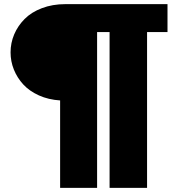

<svg xmlns="http://www.w3.org/2000/svg" viewBox="-20 -723 852 923"><path d="M446.8 -568.8V180.2H269V-240.2Q212.9 -243.7 167 -264.4Q121.1 -285.2 91.8 -317.1Q62.5 -349.1 46.6 -388.7Q30.8 -428.2 30.8 -471.2Q30.8 -516.6 48.3 -557.9Q65.9 -599.1 98.4 -631.8Q130.9 -664.6 181.6 -683.8Q232.4 -703.1 293.9 -703.1H785.2V-568.8H687V180.2H506.8V-568.8Z"/></svg>

Font: LT Superior Black
Style: Regular
Weight: 900
Designer: Daniel Lyons
Foundry: LyonsType
Version: Version 2.005